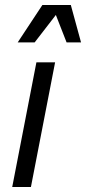

<svg xmlns="http://www.w3.org/2000/svg" viewBox="-20 -750 345 770"><path d="M201 -500 104 0H29L126 -500ZM264 -730 305 -580H247L204 -690L119 -580H51L150 -730Z"/></svg>

Font: MedMera Sans
Style: Italic
Weight: 400
Italic angle: -11°
Designer: Kasper Nordkvist
Foundry: UNCUT.wtf
Version: Version 1.300